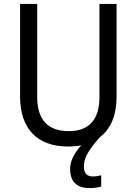

<svg xmlns="http://www.w3.org/2000/svg" viewBox="-20 -734 694 975"><path d="M406 111C406 68 428 29 489 -39C545 -82 572 -153 572 -242V-714H485V-241C485 -132 437 -68 329 -68C223 -68 169 -127 169 -240V-714H82V-243C82 -84 166 10 325 10C350 10 372 8 393 4C363 36 336 79 336 122C336 187 367 221 436 221C459 221 477 218 494 213V156C484 159 470 162 451 162C423 162 406 147 406 111Z"/></svg>

Font: Noto Sans Georgian SemiCondensed
Style: Regular
Weight: 400
Width: 4
Designer: Monotype Design Team, Akaki Razmadze
Foundry: Google LLC
Version: Version 2.005